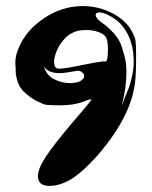

<svg xmlns="http://www.w3.org/2000/svg" viewBox="-20 -689 508 640"><path d="M126 -466.8C136.7 -452.1 154.3 -445.3 177.7 -445.3H180.7C191.4 -445.3 210 -448.2 238.3 -453.1H241.2C246.1 -453.1 250 -451.2 253.9 -447.3C258.8 -444.3 260.7 -439.5 260.7 -435.5C260.7 -429.7 257.8 -425.8 252 -421.9C247.1 -417 238.3 -414.1 226.6 -413.1C223.6 -412.1 219.7 -412.1 212.9 -412.1C195.3 -412.1 178.7 -416 163.1 -423.8C147.5 -430.7 136.7 -442.4 129.9 -457C127.9 -460.9 127 -463.9 126 -466.8ZM220.7 -579.1C232.4 -585.9 248 -588.9 266.6 -588.9C282.2 -588.9 296.9 -586.9 308.6 -582C322.3 -577.1 330.1 -571.3 334 -563.5C337.9 -555.7 339.8 -543 339.8 -524.4C339.8 -497.1 336.9 -483.4 331.1 -483.4L330.1 -484.4H329.1H326.2C312.5 -483.4 289.1 -479.5 255.9 -472.7C213.9 -463.9 188.5 -460 177.7 -460C169.9 -460 165 -462.9 163.1 -467.8C161.1 -472.7 160.2 -477.5 160.2 -482.4C160.2 -498 166 -515.6 177.7 -537.1C190.4 -556.6 204.1 -571.3 220.7 -579.1ZM303.7 -627.9C300.8 -631.8 298.8 -635.7 298.8 -638.7C298.8 -644.5 302.7 -647.5 311.5 -647.5C320.3 -647.5 330.1 -644.5 340.8 -638.7C351.6 -633.8 363.3 -626 375 -616.2C385.7 -606.4 396.5 -592.8 406.2 -574.2C415 -556.6 420.9 -537.1 423.8 -515.6C424.8 -501 425.8 -491.2 425.8 -485.4C425.8 -468.8 423.8 -451.2 419.9 -433.6C416 -417 412.1 -402.3 407.2 -390.6C402.3 -379.9 395.5 -361.3 385.7 -336.9C396.5 -377 401.4 -415 401.4 -449.2C401.4 -468.8 399.4 -487.3 394.5 -503.9C389.6 -521.5 385.7 -535.2 380.9 -545.9C376 -556.6 369.1 -566.4 361.3 -576.2C351.6 -585.9 345.7 -592.8 341.8 -595.7C337.9 -599.6 332 -604.5 325.2 -609.4C314.5 -617.2 306.6 -623 303.7 -627.9ZM421.9 -580.1C409.2 -606.4 386.7 -627.9 355.5 -644.5C323.2 -661.1 290 -668.9 253.9 -668.9C245.1 -668.9 232.4 -668 214.8 -665C179.7 -658.2 146.5 -643.6 115.2 -620.1C84 -596.7 60.5 -569.3 45.9 -537.1C36.1 -516.6 31.2 -499 31.2 -482.4C31.2 -481.4 31.2 -477.5 31.2 -472.7C32.2 -467.8 32.2 -462.9 32.2 -460C32.2 -452.1 32.2 -445.3 33.2 -439.5C34.2 -434.6 35.2 -427.7 38.1 -418.9C41 -410.2 43.9 -402.3 48.8 -396.5C53.7 -388.7 60.5 -381.8 68.4 -375C78.1 -367.2 87.9 -360.4 99.6 -353.5C113.3 -346.7 124 -341.8 132.8 -339.8C141.6 -338.9 157.2 -337.9 179.7 -337.9C210 -337.9 235.4 -341.8 256.8 -349.6C261.7 -351.6 266.6 -353.5 271.5 -355.5C276.4 -356.4 279.3 -357.4 281.2 -357.4C284.2 -358.4 285.2 -358.4 285.2 -357.4C285.2 -355.5 263.7 -329.1 219.7 -278.3C179.7 -231.4 151.4 -194.3 132.8 -167C115.2 -139.6 106.4 -118.2 106.4 -101.6C106.4 -91.8 109.4 -84 115.2 -78.1C121.1 -72.3 131.8 -69.3 146.5 -69.3C164.1 -69.3 182.6 -74.2 203.1 -84C233.4 -98.6 267.6 -128.9 307.6 -173.8C347.7 -220.7 377.9 -265.6 399.4 -310.5C412.1 -338.9 421.9 -365.2 425.8 -388.7C431.6 -413.1 433.6 -445.3 433.6 -486.3V-514.6C433.6 -533.2 432.6 -545.9 431.6 -553.7C430.7 -561.5 426.8 -570.3 421.9 -580.1Z"/></svg>

Font: Puffy Slushy
Style: Regular
Weight: 400
Designer: Intuisi Creative
Foundry: Intuisi Creative
Version: Version 001.000